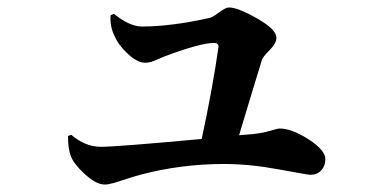

<svg xmlns="http://www.w3.org/2000/svg" viewBox="-20 -518 1040 514"><path d="M620 -156 657 -159Q684 -162 704 -168Q724 -174 728 -174Q761 -174 806 -145Q851 -116 851 -92Q851 -74 840 -62Q829 -50 811 -50Q805 -50 726.5 -64.5Q648 -79 580 -79Q464 -79 355 -50Q340 -46 319 -39Q298 -32 284 -28Q270 -24 260 -24Q238 -24 208.5 -50.5Q179 -77 170 -99Q162 -119 162 -154L171 -157Q208 -125 250 -125Q293 -125 520 -146Q550 -286 565 -393Q565 -403 553 -403Q517 -403 423 -368Q415 -365 404 -360Q393 -355 385 -352.5Q377 -350 369 -350Q348 -350 322.5 -373.5Q297 -397 286 -423Q274 -448 276 -477L285 -481Q327 -447 360 -447Q438 -447 541 -470Q548 -471 566 -484.5Q584 -498 593 -498Q617 -498 668.5 -468.5Q720 -439 720 -417Q720 -402 701.5 -383.5Q683 -365 681 -357Q676 -341 666 -308Q656 -275 642 -229Q628 -183 620 -156Z"/></svg>

Font: Swei Spring CJKtc
Style: Bold
Weight: 700
Version: Version 1.021